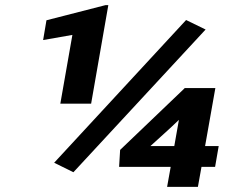

<svg xmlns="http://www.w3.org/2000/svg" viewBox="-20 -728 891 748"><path d="M335 -324 402 -708H391L161 -649L148 -572L262 -592L215 -324ZM266 -57 781 -613 705 -650 191 -94ZM779 -159 819 -385H699V-384L448 -144L444 -78H645L631 0H751L765 -78H818L832 -159ZM566 -159C603 -193 641 -226 677 -261L659 -159Z"/></svg>

Font: Asimov
Style: XWidIt
Weight: 500
Designer: Google
Version: Version 2.000980; 2014